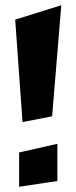

<svg xmlns="http://www.w3.org/2000/svg" viewBox="-20 -702 291 733"><path d="M38 -627 214 -682 179 -258 66 -236ZM53 -120 199 -153V-11L53 11Z"/></svg>

Font: Rakkas
Style: Regular
Weight: 400
Designer: Zeynep Akay
Foundry: Zeynep Akay
Version: Version 2.000